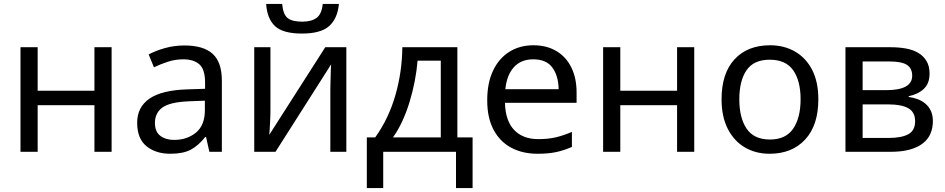

<svg xmlns="http://www.w3.org/2000/svg" viewBox="-20 -778 4844 984"><path d="M85 0V-536H173V-313H464V-536H552V0H464V-239H173V0Z M925 -545Q1023 -545 1070 -502Q1117 -459 1117 -365V0H1053L1036 -76H1032Q997 -32 958 -11Q919 10 852 10Q779 10 731 -28.5Q683 -67 683 -149Q683 -229 746 -272.5Q809 -316 940 -320L1031 -323V-355Q1031 -422 1002 -448Q973 -474 920 -474Q878 -474 840 -461.5Q802 -449 769 -433L742 -499Q777 -518 825 -531.5Q873 -545 925 -545ZM1030 -262 951 -259Q851 -255 812.5 -227Q774 -199 774 -148Q774 -103 801.5 -82Q829 -61 872 -61Q939 -61 984.5 -98.5Q1030 -136 1030 -214Z M1283 -536H1366V-209Q1366 -200 1365.5 -183.5Q1365 -167 1364 -148.5Q1363 -130 1362 -113Q1361 -96 1360 -87L1647 -536H1755V0H1673V-316Q1673 -327 1673.5 -345.5Q1674 -364 1674.5 -383.5Q1675 -403 1675.5 -421Q1676 -439 1677 -448L1392 0H1283ZM1426 -758Q1431 -704 1454 -685.5Q1477 -667 1530 -667Q1576 -667 1602.5 -686.5Q1629 -706 1634 -758H1717Q1710 -683 1667 -644.5Q1624 -606 1528 -606Q1430 -606 1389.5 -644Q1349 -682 1344 -758Z M1860 -74H1903Q1972 -170 2006.5 -290.5Q2041 -411 2042 -536H2324V-74H2402V186H2317V0H1944V186H1860ZM2239 -74V-467H2120Q2116 -416 2105.5 -362Q2095 -308 2079 -255.5Q2063 -203 2041.5 -156.5Q2020 -110 1994 -74Z M2714 -546Q2782 -546 2832 -516Q2882 -486 2908.5 -431.5Q2935 -377 2935 -304V-251H2568Q2570 -160 2614.5 -112.5Q2659 -65 2739 -65Q2790 -65 2829.5 -74.5Q2869 -84 2911 -102V-25Q2870 -7 2830 1.5Q2790 10 2735 10Q2658 10 2600 -21Q2542 -52 2509.5 -113Q2477 -174 2477 -264Q2477 -352 2506.5 -415Q2536 -478 2589.5 -512Q2643 -546 2714 -546ZM2713 -474Q2650 -474 2613.5 -433.5Q2577 -393 2570 -321H2843Q2842 -389 2811 -431.5Q2780 -474 2713 -474Z M3071 0V-536H3159V-313H3450V-536H3538V0H3450V-239H3159V0Z M4174 -269Q4174 -136 4106.5 -63Q4039 10 3924 10Q3853 10 3797.5 -22.5Q3742 -55 3710 -117.5Q3678 -180 3678 -269Q3678 -402 3744.5 -474Q3811 -546 3927 -546Q3999 -546 4055 -513.5Q4111 -481 4142.5 -419.5Q4174 -358 4174 -269ZM3769 -269Q3769 -174 3806.5 -118.5Q3844 -63 3926 -63Q4007 -63 4045 -118.5Q4083 -174 4083 -269Q4083 -364 4045 -418Q4007 -472 3925 -472Q3843 -472 3806 -418Q3769 -364 3769 -269Z M4543 -536Q4586 -536 4622.5 -529.5Q4659 -523 4686 -507Q4713 -491 4728.5 -465Q4744 -439 4744 -401Q4744 -350 4714.5 -322.5Q4685 -295 4637 -285V-281Q4661 -278 4683.5 -269.5Q4706 -261 4723.5 -246Q4741 -231 4751 -209Q4761 -187 4761 -157Q4761 -123 4749 -94Q4737 -65 4710.5 -44Q4684 -23 4643 -11.5Q4602 0 4544 0H4313V-536ZM4401 -243V-71H4534Q4600 -71 4635 -90Q4670 -109 4670 -157Q4670 -203 4635.5 -223Q4601 -243 4532 -243ZM4401 -463V-316H4522Q4655 -316 4655 -390Q4655 -428 4628 -445.5Q4601 -463 4538 -463Z"/></svg>

Font: BC Sans
Style: Regular
Weight: 400
Designer: Monotype Design Team
Province of B.C.
Foundry: Monotype Imaging Inc.
Version: Version 2.000;GOOG;noto-source:20170915:90ef993387c0